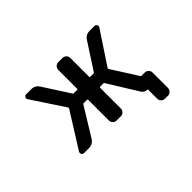

<svg xmlns="http://www.w3.org/2000/svg" viewBox="-109 -833 1218 1218"><g transform="rotate(-45 500.0 -223.5)"><path d="M448.2 -509.8Q448.2 -524.4 458.5 -534.7Q468.8 -544.9 482.4 -544.9H521.5Q535.2 -544.9 545.4 -534.7Q555.7 -524.4 555.7 -509.8V-339.8Q555.7 -335.9 560.5 -335.9H589.8Q594.7 -335.9 596.7 -339.8L710.9 -515.6Q729.5 -544.9 763.7 -544.9H806.6Q818.4 -544.9 823.7 -535.2Q829.1 -525.4 822.3 -515.6L677.7 -296.9Q675.8 -293 677.7 -289.1L789.1 -114.3Q791 -110.4 794.9 -110.4H824.2Q838.9 -110.4 849.1 -100.1Q859.4 -89.8 859.4 -76.2V62.5Q859.4 77.1 849.1 87.4Q838.9 97.7 824.2 97.7H796.9Q783.2 97.7 772.9 87.4Q762.7 77.1 762.7 62.5V-18.6Q762.7 -21.5 759.8 -21.5Q734.4 -21.5 720.7 -43L596.7 -243.2Q594.7 -247.1 589.8 -247.1H560.5Q555.7 -247.1 555.7 -242.2V-56.6Q555.7 -42 545.4 -31.7Q535.2 -21.5 521.5 -21.5H482.4Q468.8 -21.5 458.5 -31.7Q448.2 -42 448.2 -56.6V-242.2Q448.2 -247.1 443.4 -247.1H412.1Q408.2 -247.1 406.2 -243.2L288.1 -50.8Q269.5 -21.5 234.4 -21.5H191.4Q179.7 -21.5 173.8 -31.2Q171.9 -36.1 171.9 -41Q171.9 -45.9 174.8 -50.8L324.2 -289.1Q326.2 -293 324.2 -296.9L179.7 -515.6Q172.9 -525.4 178.2 -535.2Q183.6 -544.9 195.3 -544.9H240.2Q274.4 -544.9 293 -515.6L406.2 -339.8Q408.2 -335.9 412.1 -335.9H443.4Q448.2 -335.9 448.2 -339.8Z"/></g></svg>

Font: Gen Jyuu Gothic L Monospace Medium
Style: Regular
Weight: 500
Designer: [Source Han Sans]
Ryoko NISHIZUKA  (kana & ideographs); Paul D. Hunt (Latin, Greek & Cyrillic); Wenlong ZHANG  (bopomofo
Version: Version 1.002.20150607